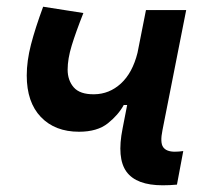

<svg xmlns="http://www.w3.org/2000/svg" viewBox="-20 -548 626 578"><path d="M217.8 -151.4Q145.5 -151.4 103 -195.8Q60.5 -240.2 60.5 -320.8Q60.5 -364.3 73.2 -413.6Q85.9 -462.9 109.9 -527.8L231 -508.8Q208 -450.7 195.8 -410.6Q183.6 -370.6 183.6 -338.4Q183.6 -306.2 202.1 -284.9Q220.7 -263.7 263.2 -264.2Q309.1 -264.6 344 -296.6Q378.9 -328.6 394 -389.2L419.4 -517.6H540.5L469.2 -156.7Q461.4 -118.7 471.2 -105Q481 -91.3 506.3 -91.3Q518.6 -91.3 531.7 -93.3L512.7 7.8Q502.9 8.8 491.5 9.3Q480 9.8 469.7 9.8Q390.6 9.8 360.8 -31Q331.1 -71.8 349.1 -161.6L362.8 -231.9H352.5Q336.4 -202.1 304.7 -176.8Q272.9 -151.4 217.8 -151.4Z"/></svg>

Font: Cascadia Code PL SemiBold
Style: Italic
Weight: 600
Italic angle: -10°
Monospace: yes
Designer: Aaron Bell
Foundry: Saja Typeworks
Version: Version 2404.023; ttfautohint (v1.8.4)